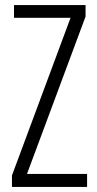

<svg xmlns="http://www.w3.org/2000/svg" viewBox="-20 -734 382 754"><path d="M322 0H27V-45L257 -664H35V-714H316V-669L86 -51H322Z"/></svg>

Font: Noto Sans Sinhala ExtraCondensed Light
Style: Regular
Weight: 300
Width: 2
Designer: Jelle Bosma - Monotype Design Team
Foundry: Monotype Imaging Inc.
Version: Version 2.006; ttfautohint (v1.8.4.7-5d5b)